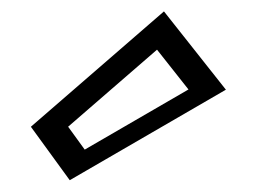

<svg xmlns="http://www.w3.org/2000/svg" viewBox="-20 -882 445 332"><path d="M55.5 -664 258.5 -840 349.5 -725 111.5 -587ZM75.7 -661.7 256.5 -818.4 327 -729.3 115.7 -606.8ZM75.7 -661.7 115.7 -606.8 327 -729.3 256.5 -818.4ZM55.5 -664 111.5 -587 349.5 -725 258.5 -840ZM97.8 -662.9 251.5 -796.1 305.9 -727.3 126.5 -623.3ZM33.4 -662.8 100.6 -570.4 370.6 -726.9 263.5 -862.3Z"/></svg>

Font: Hussar Outliner
Style: Regular
Weight: 700
Foundry: Cannot Into Space Fonts
Version: Version 0.92